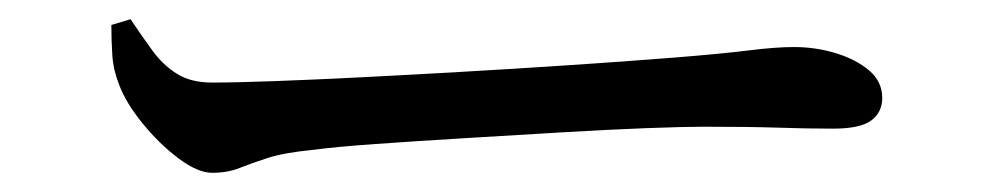

<svg xmlns="http://www.w3.org/2000/svg" viewBox="-20 -454 1040 200"><path d="M201 -274Q186 -274 166 -289Q146 -304 128.5 -325.5Q111 -347 104 -366Q98 -381 97 -396.5Q96 -412 96 -428L116 -434Q128 -416 139 -401Q150 -386 164.5 -377Q179 -368 201 -368Q225 -368 266 -369.5Q307 -371 356.5 -373.5Q406 -376 458 -379Q510 -382 556 -385Q602 -388 635.5 -390.5Q669 -393 682 -394Q732 -398 760 -401.5Q788 -405 807 -405Q830 -405 851 -398.5Q872 -392 885.5 -380.5Q899 -369 899 -352Q899 -337 887.5 -328.5Q876 -320 848 -320Q821 -320 791 -321Q761 -322 713 -322Q693 -322 653 -320.5Q613 -319 563 -316Q513 -313 463 -310Q413 -307 371 -304Q329 -301 307 -298Q276 -295 259 -289.5Q242 -284 229.5 -279Q217 -274 201 -274Z"/></svg>

Font: Noto Serif SC ExtraLight Medium
Style: Regular
Weight: 500
Version: Version 2.002-H1;hotconv 1.1.0;makeotfexe 2.6.0